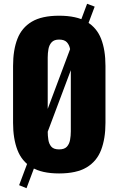

<svg xmlns="http://www.w3.org/2000/svg" viewBox="-20 -904 612 1014"><path d="M120 90 81 74 440 -884 480 -869ZM292 12Q201 12 148 -20Q95 -52 72 -112Q49 -172 49 -255V-556Q49 -640 72 -699Q95 -758 148 -789.5Q201 -821 292 -821Q384 -821 437.5 -789.5Q491 -758 514 -699Q537 -640 537 -556V-255Q537 -172 514 -112Q491 -52 437.5 -20Q384 12 292 12ZM292 -115Q320 -115 333 -129Q346 -143 350 -165Q354 -187 354 -210V-600Q354 -624 350 -645.5Q346 -667 333 -681Q320 -695 292 -695Q266 -695 253 -681Q240 -667 236 -645.5Q232 -624 232 -600V-210Q232 -187 235.5 -165Q239 -143 251.5 -129Q264 -115 292 -115Z"/></svg>

Font: Oswald
Style: Bold
Weight: 700
Designer: Vernon Adams
Foundry: Vernon Adams
Version: Version 4.103;gftools[0.9.33.dev8+g029e19f]